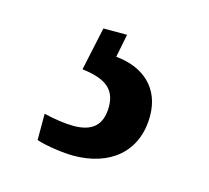

<svg xmlns="http://www.w3.org/2000/svg" viewBox="-51 -67 391 360"><g transform="rotate(15 144.0 113.5)"><path d="M117 236C188 236 237 197 237 127C237 73 201 41 147 36L156 -9H110L92 75C130 80 158 91 158 130C158 168 137 182 103 182C87 182 66 179 45 174V225C66 232 100 236 117 236Z"/></g></svg>

Font: Noto Serif Devanagari Condensed SemiBold
Style: Regular
Weight: 600
Width: 3
Designer: Universal Thirst, Indian Type Foundry and the Monotype Design Team
Foundry: Monotype Imaging Inc.
Version: Version 2.004